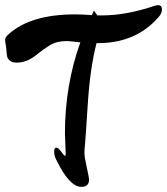

<svg xmlns="http://www.w3.org/2000/svg" viewBox="-80 -781 651 748"><path d="M173 -261Q173 -449 233 -616Q190 -621 181 -621Q141 -621 115.5 -605.5Q90 -590 64 -569Q26 -537 -15 -537Q-32 -537 -41 -544.5Q-50 -552 -52 -560Q-54 -568 -55 -584Q-56 -600 -58 -609Q-60 -618 -60 -627Q-60 -636 -45 -649Q41 -725 212 -725Q245 -725 278 -722L286 -740Q291 -733 299 -721H318Q412 -721 524 -759Q532 -761 535 -761Q551 -761 551 -744Q551 -727 533 -709Q444 -611 296 -613Q271 -516 262 -376Q253 -236 251 -217Q249 -198 249 -184Q249 -170 258 -129Q267 -88 267 -82Q267 -53 237 -53Q191 -53 141 -155Q131 -173 131 -189.5Q131 -206 139 -206Q147 -206 158.5 -190Q170 -174 173 -174Q176 -174 176 -182Z"/></svg>

Font: Zhi Mang Xing
Style: Regular
Weight: 400
Designer: ZhongQi
Foundry: ZhongQi
Version: Version 2.001